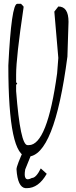

<svg xmlns="http://www.w3.org/2000/svg" viewBox="-20 -815 401 1011"><path d="M70.8 -794.9H90.8L104 -780.8V-774.9Q64.9 -512.2 64.9 -421.9V-381.8L70.8 -375L64.9 -368.2V-335Q86.9 -50.8 125 -50.8H131.8Q229 -50.8 280.8 -429.2L287.1 -509.8L266.1 -753.9L287.1 -780.8Q340.8 -780.8 340.8 -700.2L335 -517.1Q266.1 9.8 125 9.8Q23.9 9.8 23.9 -470.2Q40 -794.9 70.8 -794.9ZM146 -4.9 112.8 77.1Q100.1 147.9 147.9 122.1Q169.9 122.1 194.8 71.8L226.1 100.1Q183.1 175.8 121.1 175.8H113.8Q72.8 170.9 66.9 76.2Q66.9 57.1 109.9 -36.1Z"/></svg>

Font: Loved by the King
Style: Regular
Weight: 400
Designer: Kimberly Geswein
Foundry: Kimberly Geswein
Version: Version 1.002 2006